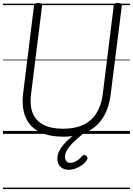

<svg xmlns="http://www.w3.org/2000/svg" viewBox="-20 -910 903 1305"><path d="M409 19Q333 19 277.5 -1Q222 -21 188 -59Q154 -97 141.5 -151Q129 -205 137 -273L211 -871Q212 -881 218.5 -885.5Q225 -890 240 -890Q254 -890 260.5 -885.5Q267 -881 266 -871L191 -269Q181 -195 202 -142Q223 -89 275 -62Q327 -35 410 -35Q489 -35 545 -61Q601 -87 634.5 -139Q668 -191 678 -267L753 -871Q754 -881 760.5 -885.5Q767 -890 782 -890Q810 -890 808 -871L732 -266Q720 -173 679.5 -109.5Q639 -46 571 -13.5Q503 19 409 19ZM447 244Q413 244 391.5 224Q370 204 370 168Q370 142 382 117.5Q394 93 414.5 69.5Q435 46 463 23Q491 0 523 -24L565 -22V-17Q539 3 514 24.5Q489 46 468 68Q447 90 434.5 112Q422 134 422 155Q422 175 431.5 186Q441 197 458 197Q477 197 497.5 185.5Q518 174 539 150Q545 144 552 143.5Q559 143 566 149Q573 155 574.5 163Q576 171 570 178Q557 198 536 213Q515 228 492 236Q469 244 447 244ZM0 365H863V375H0ZM0 -20H863V0H0ZM0 -505H863V-500H0ZM0 -885H863V-875H0Z"/></svg>

Font: Playwrite GB J Guides
Style: Italic
Weight: 400
Italic angle: -7.01216°
Designer: Veronika Burian, José Scaglione
Foundry: TypeTogether
Version: Version 1.003